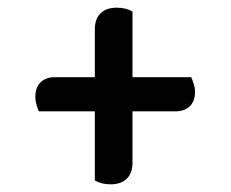

<svg xmlns="http://www.w3.org/2000/svg" viewBox="-20 -486 601 500"><path d="M488 -248Q488 -223 474.5 -209.5Q461 -196 436 -196H325V-62Q325 -35 310 -20.5Q295 -6 268 -6Q244 -6 227 -16V-196H81Q72 -218 72 -233Q72 -258 85.5 -271.5Q99 -285 123 -285H227V-410Q227 -437 242 -451.5Q257 -466 284 -466Q308 -466 325 -456V-285H478Q488 -261 488 -248Z"/></svg>

Font: Sansita Medium
Style: Regular
Weight: 500
Designer: Pablo Cosgaya
Foundry: Omnibus-Type
Version: Version 1.006